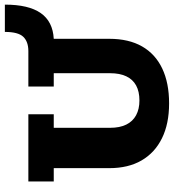

<svg xmlns="http://www.w3.org/2000/svg" viewBox="18 -740 732 809"><g transform="rotate(-90 384.5 -336.0)"><path d="M353 10Q267 10 206 -20Q145 -50 112.5 -106Q80 -162 80 -242V-476H24V-583H307V-476H250V-238Q250 -198 263.5 -170.5Q277 -143 303 -129Q329 -115 365 -115Q403 -115 428.5 -129Q454 -143 467 -170.5Q480 -198 480 -238V-476H424V-583H573Q613 -583 633.5 -604.5Q654 -626 654 -682H769Q769 -582 733.5 -531Q698 -480 625 -476V-242Q625 -160 593 -104Q561 -48 500 -19Q439 10 353 10Z"/></g></svg>

Font: Rokkitt ExtraBold
Style: Regular
Weight: 800
Version: Version 3.103